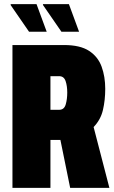

<svg xmlns="http://www.w3.org/2000/svg" viewBox="-20 -905 549 925"><path d="M276 -752 187 -881V-885H312L361 -752ZM120 -752 31 -881 32 -885H156L205 -752ZM40 0V-688H289Q366 -688 409 -660Q452 -632 469.5 -584Q487 -536 487 -477Q487 -423 476 -375.5Q465 -328 431 -293L507 0H318L271 -231H223V0ZM223 -376H265Q289 -376 296.5 -401.5Q304 -427 304 -459Q304 -491 296 -514.5Q288 -538 265 -538H223Z"/></svg>

Font: Archivo ExtraCondensed Black
Style: Regular
Weight: 900
Width: 2
Designer: Hector Gatti
Foundry: Omnibus-Type
Version: Version 2.001; ttfautohint (v1.8.3)